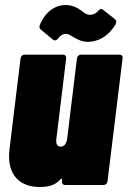

<svg xmlns="http://www.w3.org/2000/svg" viewBox="-20 -738 509 766"><path d="M243 -603C256 -603 262 -595 280 -586C300 -575 315 -571 331 -571C364 -571 409 -587 441 -641C446 -650 444 -657 438 -662L391 -699C384 -705 378 -702 371 -694C362 -683 350 -679 339 -679C323 -679 314 -689 304 -696C286 -709 266 -718 241 -718C203 -718 162 -694 139 -639C136 -631 137 -625 143 -620L191 -580C199 -574 206 -577 212 -585C221 -597 232 -603 243 -603ZM287 -505 248 -185C245 -164 236 -153 222 -153C208 -153 202 -164 205 -185L244 -505C245 -514 240 -520 232 -520H78C70 -520 63 -514 62 -505L18 -144C4 -31 69 8 137 8C168 8 198 4 222 -23C225 -27 228 -25 228 -21L227 -15C226 -6 231 0 240 0H393C402 0 408 -6 409 -15L469 -505C471 -514 465 -520 457 -520H303C295 -520 288 -514 287 -505Z"/></svg>

Font: Barlow Condensed Black
Style: Italic
Weight: 900
Width: 3
Italic angle: -7°
Designer: Jeremy Tribby
Foundry: Tribby Type
Version: Version 1.422;hotconv 1.0.109;makeotfexe 2.5.65596